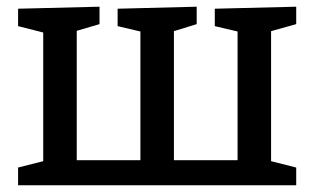

<svg xmlns="http://www.w3.org/2000/svg" viewBox="-20 -553 938 573"><path d="M34 0V-53L109 -72V-456L34 -475V-527L277 -533V-481L209 -461V-75H399V-459L331 -475V-527L567 -533V-481L499 -460V-75H689V-459L621 -475V-527L864 -533V-481L789 -460V-72L864 -53V0Z"/></svg>

Font: Bitter Medium
Style: Regular
Weight: 500
Designer: Sol Matas, and Bitter project Authors
Foundry: Sol Matas
Version: Version 2.001